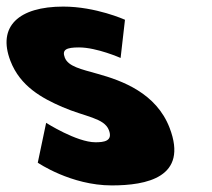

<svg xmlns="http://www.w3.org/2000/svg" viewBox="-87 -548 645 583"><path d="M105.1 -528C-29.9 -528 -95.8 -468 -55.3 -363C-25.7 -286 40.2 -250 102.6 -223C172.1 -193 229.3 -190 243.6 -153C256.7 -119 227.8 -116 202.8 -116C145.8 -116 53.1 -175 53.1 -175L27.7 -54C27.7 -54 128.3 15 252.3 15C357.3 15 486 -9 427.9 -160C387.4 -265 284.8 -303 208.7 -324C159.3 -338 120.2 -346 109.8 -373C100.6 -397 113.9 -404 152.9 -404C206.9 -404 279.2 -372 279.2 -372L292.5 -488C292.5 -488 204.1 -528 105.1 -528Z"/></svg>

Font: Hussar
Style: BdOpOblFour
Weight: 700
Foundry: Cannot Into Space Fonts
Version: Version 2.00